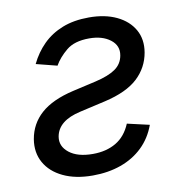

<svg xmlns="http://www.w3.org/2000/svg" viewBox="-68 -618 664 693"><g transform="rotate(-10 264.0 -271.0)"><path d="M84 -420.4Q103 -460 132.8 -489.7Q162.6 -519.5 204.6 -536.1Q246.6 -552.7 302.2 -552.7Q360.8 -552.7 403.3 -532.5Q445.8 -512.2 466.1 -476.3Q486.3 -440.4 478.5 -393.6Q469.2 -338.9 428.5 -301Q387.7 -263.2 307.1 -244.6L212.9 -223.1Q171.4 -213.9 148.2 -195.1Q125 -176.3 120.1 -147.9Q114.3 -113.3 144.8 -89.1Q175.3 -64.9 231.4 -64.9Q280.8 -64.9 316.4 -85.9Q352.1 -106.9 370.6 -151.4L451.7 -132.8Q434.6 -85.9 401.1 -53.7Q367.7 -21.5 321 -4.9Q274.4 11.7 217.8 11.7Q154.3 11.7 109.4 -9.8Q64.5 -31.2 43.5 -68.8Q22.5 -106.4 30.3 -154.3Q39.6 -209.5 80.8 -246.3Q122.1 -283.2 200.2 -301.3L285.6 -320.8Q334 -332 359.4 -349.6Q384.8 -367.2 390.1 -397.9Q396.5 -433.1 367.2 -455.6Q337.9 -478 290 -478Q235.8 -478 206.1 -453.4Q176.3 -428.7 160.6 -400.9Z"/></g></svg>

Font: Inter Variable
Style: Italic
Weight: 400
Italic angle: -9.39999°
Designer: Rasmus Andersson
Foundry: rsms
Version: Version 4.001;git-9221beed3